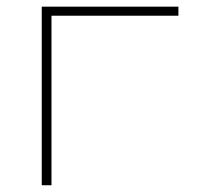

<svg xmlns="http://www.w3.org/2000/svg" viewBox="-20 -548 640 568"><path d="M507.8 -501.5H132.3V0H103.5V-528.3H507.8Z"/></svg>

Font: Roboto Mono Thin
Style: Regular
Weight: 250
Designer: Google
Version: Version 2.000985; 2015; ttfautohint (v1.3)